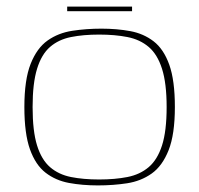

<svg xmlns="http://www.w3.org/2000/svg" viewBox="-20 -556 605 583"><path d="M277 7Q230 7 189.5 -0.5Q149 -8 118.5 -31.5Q88 -55 71 -102.5Q54 -150 54 -231Q54 -314 73 -362Q92 -410 124.5 -433Q157 -456 199.5 -462.5Q242 -469 288 -469Q335 -469 375.5 -461.5Q416 -454 446.5 -430.5Q477 -407 494 -359.5Q511 -312 511 -231Q511 -148 492 -100Q473 -52 440.5 -29Q408 -6 366 0.5Q324 7 277 7ZM281 -11Q329 -11 367 -18.5Q405 -26 431.5 -48.5Q458 -71 472 -114.5Q486 -158 486 -231Q486 -303 472 -347Q458 -391 431.5 -413.5Q405 -436 367 -443.5Q329 -451 281 -451Q233 -451 195.5 -443.5Q158 -436 132 -413.5Q106 -391 92.5 -347Q79 -303 79 -231Q79 -158 92.5 -114.5Q106 -71 132 -48.5Q158 -26 195.5 -18.5Q233 -11 281 -11ZM184 -522V-536H381V-522Z"/></svg>

Font: Genos Thin Thin
Style: Regular
Weight: 250
Version: Version 1.010